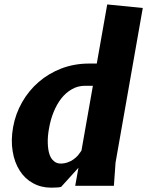

<svg xmlns="http://www.w3.org/2000/svg" viewBox="-20 -836 690 864"><path d="M398 -450 346.5 -158Q338.5 -146 331.5 -137.5Q323.5 -128 311 -119Q300.5 -111 285 -105.5Q270 -100 252.5 -100Q235 -100 222.5 -111Q209 -122 202.5 -142Q196 -162 195 -191.5Q194 -223 200.5 -257.5Q207.5 -298 221 -331Q235 -366 255.5 -392.5Q276 -419 303.5 -434.5Q330 -450 363.5 -450ZM318.5 0H492.5L500 -104.5L622.5 -800L462.5 -816L415.5 -550H380.5Q315 -550 256.5 -528Q198.5 -505.5 154 -467Q109 -428 79.5 -376Q49.5 -323.5 39 -264Q28.5 -205.5 37 -155Q45 -105.5 68.5 -68.5Q91.5 -32 128 -12Q164.5 8.5 210 8.5Q223 8.5 227.5 8Q235.5 8 239 7.5Q240.5 7.5 243.2 7.2Q246 7 247.5 6.5L255 5L333 -81Z"/></svg>

Font: B612
Style: Regular
Weight: 700
Italic angle: -10°
Designer: Nicolas Chauveau, Thomas Paillot, Jonathan Favre-Lamarine, Jean-Luc Vinot
Foundry: AIRBUS
Version: Version 1.008